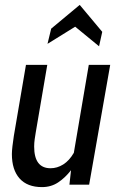

<svg xmlns="http://www.w3.org/2000/svg" viewBox="-20 -754 488 784"><path d="M151.5 10Q91.5 10 60 -25.2Q28.5 -60.5 28.5 -125Q28.5 -136.5 30.8 -157Q33 -177.5 36.5 -199L86 -489H173L126 -213.5Q124 -202 121.8 -186.5Q119.5 -171 119.5 -155.5Q119.5 -67 186.5 -67Q213.5 -67 238.2 -82.5Q263 -98 281.5 -130L342.5 -489H430L344 0H263.5L270 -59Q246 -28 217.2 -9Q188.5 10 151.5 10ZM174 -575 189 -637 305.5 -734 397.5 -624 384.5 -565 287 -645Z"/></svg>

Font: Cabin Condensed
Style: Italic
Weight: 400
Width: 3
Italic angle: -10°
Designer: Pablo Impallari
Foundry: Pablo Impallari. http://www.impallari.com Igino Marini. http://www.ikern.com
Version: Version 3.001; ttfautohint (v1.8.3)